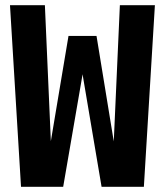

<svg xmlns="http://www.w3.org/2000/svg" viewBox="-20 -720 640 740"><path d="M61 0 18.5 -700H153L176 -176L244 -581.5H352L418.5 -175L442 -700H577L534.5 0H371.5L299.5 -426L298.5 -434L297 -426L223.5 0Z"/></svg>

Font: Trispace Condensed SemiBold
Style: Regular
Weight: 600
Width: 3
Designer: Tyler Finck
Foundry: Etcetera Type Company
Version: Version 1.210; ttfautohint (v1.8.3)